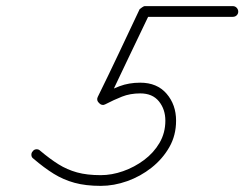

<svg xmlns="http://www.w3.org/2000/svg" viewBox="-20 -582 798 627"><path d="M758 -544Q758 -537 753 -532Q748 -527 740 -527Q668 -527 596 -527Q524 -527 452 -527Q451 -527 453.5 -529Q456 -531 459 -533Q463 -535 466 -536.5Q469 -538 468 -536Q434 -465 399.5 -393Q365 -321 331 -249Q329 -244 323 -246Q317 -248 311 -253Q306 -258 304 -264Q302 -270 307 -273Q340 -289 370.5 -300.5Q401 -312 438 -312Q493 -312 524 -276Q555 -240 555 -188Q555 -140 533 -101.5Q511 -63 475 -34.5Q439 -6 395.5 9.5Q352 25 309 25Q260 25 223.5 15Q187 5 155.5 -14.5Q124 -34 89 -64Q83 -68 82.5 -75.5Q82 -83 87 -88Q91 -94 98.5 -94.5Q106 -95 111 -90Q143 -63 171 -45.5Q199 -28 231.5 -19Q264 -10 309 -10Q345 -10 382 -23Q419 -36 450.5 -59.5Q482 -83 501 -115.5Q520 -148 520 -188Q520 -225 499 -251Q478 -277 438 -277Q405 -277 378.5 -266.5Q352 -256 323 -241Q313 -236 304 -245Q294 -254 299 -265Q334 -336 368 -408Q402 -480 436 -552Q438 -554 444 -558Q450 -562 452 -562Q524 -562 596 -562Q668 -562 740 -562Q748 -562 753 -556.5Q758 -551 758 -544Z"/></svg>

Font: FRB American Cursive Guidelines Arrows
Style: Italic
Weight: 400
Italic angle: -25°
Version: Version 2.0;Modular Font Editor K font №1